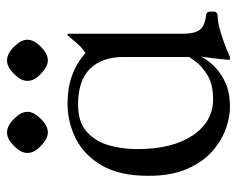

<svg xmlns="http://www.w3.org/2000/svg" viewBox="-84 -579 674 546"><g transform="rotate(-90 253.0 -306.0)"><path d="M364 -291Q364 -353 330.5 -387Q297 -421 229 -421Q179 -421 151.5 -396.5Q124 -372 113 -334Q102 -296 102 -253Q102 -153 141 -95Q180 -37 244 -37Q286 -37 312 -53Q338 -69 350.5 -86Q363 -103 364 -105ZM430 -123Q430 -92 440 -76.5Q450 -61 482 -57Q493 -56 493 -45V-36Q493 -24 479 -24Q466 -24 447 -19Q428 -14 407 -6.5Q386 1 366 10Q365 11 360 11H358Q356 11 356 8Q356 2 359.5 -29Q363 -60 368 -90H373Q371 -81 361.5 -64.5Q352 -48 334 -30.5Q316 -13 288.5 -1Q261 11 222 11Q192 11 158 -1.5Q124 -14 94 -41Q64 -68 45 -112.5Q26 -157 26 -221Q26 -303 55.5 -353.5Q85 -404 132 -427.5Q179 -451 232 -451Q318 -451 375 -400Q388 -408 399 -420Q410 -432 417.5 -441.5Q425 -451 427 -451Q430 -451 430 -449ZM149 -623Q169 -623 188 -603Q208 -584 208 -565Q208 -546 188 -527Q169 -507 149 -507Q131 -507 111 -527Q91 -545 91 -565Q91 -584 111 -603Q130 -623 149 -623ZM354 -623Q374 -623 393 -603Q413 -584 413 -565Q413 -546 393 -527Q374 -507 354 -507Q336 -507 316 -527Q296 -545 296 -565Q296 -584 316 -603Q335 -623 354 -623Z"/></g></svg>

Font: Young Serif Light
Style: Regular
Weight: 300
Designer: Bastien Sozeau
Foundry: NBR — Bastien Sozeau
Version: Version 5.001